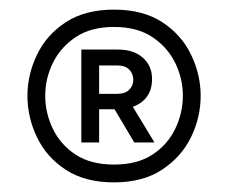

<svg xmlns="http://www.w3.org/2000/svg" viewBox="-20 -770 474 399"><path d="M217 -391Q157 -391 117 -417Q77 -443 57 -484.5Q37 -526 37 -571Q37 -615 57 -656.5Q77 -698 117 -724Q157 -750 217 -750Q277 -750 317 -724Q357 -698 377 -656.5Q397 -615 397 -571Q397 -526 377 -485Q357 -444 317 -417.5Q277 -391 217 -391ZM217 -428Q265 -428 296.5 -448.5Q328 -469 344 -502Q360 -535 360 -571Q360 -607 344 -639.5Q328 -672 296.5 -693Q265 -714 217 -714Q169 -714 137.5 -693Q106 -672 90 -639.5Q74 -607 74 -571Q74 -535 90 -502Q106 -469 137.5 -448.5Q169 -428 217 -428ZM149 -474V-667H225Q258 -667 277 -650Q296 -633 296 -606Q296 -563 256 -548L301 -474H259L218 -543H186V-474ZM224 -634H186V-575H224Q240 -575 248.5 -583.5Q257 -592 257 -604Q257 -617 248.5 -625.5Q240 -634 224 -634Z"/></svg>

Font: Be Vietnam Pro Light
Style: Regular
Weight: 300
Designer: Lam Bao, Tony Le, Vietanh Nguyen
Foundry: Yellow Type Foundry
Version: Version 1.002; ttfautohint (v1.8.3)